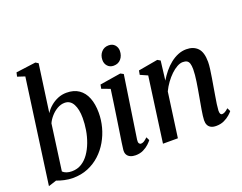

<svg xmlns="http://www.w3.org/2000/svg" viewBox="-125 -1057 1650 1308"><g transform="rotate(-20 700.0 -403.0)"><path d="M200.5 -460.5Q216 -485.5 240 -506Q264 -526.5 293.8 -539Q323.5 -551.5 357 -551.5Q410.5 -551.5 446.2 -526.8Q482 -502 500 -456.5Q518 -411 518 -348Q518 -296.5 504.5 -245.2Q491 -194 464.5 -148Q438 -102 399.5 -66.5Q361 -31 311.5 -10.5Q262 10 202 10Q171.5 10 140 3Q108.5 -4 86.5 -13L28 6L132.5 -751.5L79 -769L85.5 -798L229 -817L248.5 -805ZM145 -58Q156 -47 173 -41.2Q190 -35.5 210.5 -35.5Q250.5 -35.5 281.5 -54.8Q312.5 -74 335.2 -106.8Q358 -139.5 373.2 -180.5Q388.5 -221.5 395.8 -265.8Q403 -310 403 -352Q403 -415.5 382.5 -453.2Q362 -491 321.5 -491Q294 -491 268 -476Q242 -461 221.8 -438Q201.5 -415 190.5 -390.5Z M656 10.5Q634.5 10.5 618.2 3.2Q602 -4 594 -18.8Q586 -33.5 589 -56.5Q590.5 -73 595.5 -105.2Q600.5 -137.5 607 -180.8Q613.5 -224 621 -273.5Q628.5 -323 636 -374.2Q643.5 -425.5 650 -473L589.5 -495.5L595 -524.5L747 -549L768.5 -537.5L700.5 -86Q698 -67.5 703.2 -59.5Q708.5 -51.5 717 -51.5Q727.5 -51.5 738.2 -57.5Q749 -63.5 765.5 -79.5L777.5 -55Q770 -45 753.8 -29.5Q737.5 -14 712.8 -1.8Q688 10.5 656 10.5ZM723.5 -614Q697 -614 680.2 -632.2Q663.5 -650.5 664 -677.5Q664.5 -711.5 684.8 -734Q705 -756.5 737 -756.5Q765.5 -756.5 781.5 -738.5Q797.5 -720.5 797.5 -695.5Q797 -660 777.2 -637Q757.5 -614 723.5 -614Z M1019 -398.5Q1037.5 -429.5 1060 -457Q1082.5 -484.5 1109 -505.5Q1135.5 -526.5 1164.8 -538.5Q1194 -550.5 1225 -550.5Q1277 -550.5 1306.8 -519.8Q1336.5 -489 1336.5 -419Q1336.5 -398.5 1332.5 -368.2Q1328.5 -338 1323 -305Q1317.5 -272 1312.5 -243Q1308.5 -216 1303 -186Q1297.5 -156 1293.8 -128.8Q1290 -101.5 1289 -82Q1289 -65.5 1293.2 -58.5Q1297.5 -51.5 1304.5 -51.5Q1314 -51.5 1325.2 -57.2Q1336.5 -63 1351.5 -77L1363.5 -52.5Q1357 -43.5 1340.2 -28.5Q1323.5 -13.5 1298.2 -1.5Q1273 10.5 1240 10.5Q1217.5 10.5 1202.8 2.8Q1188 -5 1181 -19.5Q1174 -34 1174.5 -54.5Q1175 -67 1177.2 -86.5Q1179.5 -106 1183.5 -129Q1187.5 -152 1191.8 -176Q1196 -200 1200 -222.5Q1204 -245 1208.2 -269.5Q1212.5 -294 1216 -318.2Q1219.5 -342.5 1221.8 -365Q1224 -387.5 1224 -406Q1224 -432.5 1219 -448Q1214 -463.5 1202.8 -470Q1191.5 -476.5 1173 -476.5Q1153.5 -476.5 1131 -464Q1108.5 -451.5 1086.2 -430.2Q1064 -409 1044 -381.5Q1024 -354 1009.5 -323.5L965 0H857L921.5 -471.5L868.5 -495L874 -525L1015.5 -550L1036 -538Z"/></g></svg>

Font: Merriweather 60pt Medium
Style: Italic
Weight: 500
Italic angle: -7.8°
Version: Version 2.101